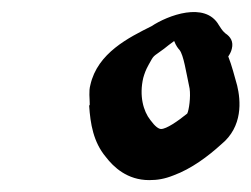

<svg xmlns="http://www.w3.org/2000/svg" viewBox="-20 -690 423 323"><path d="M130 -512C132 -482 137 -451 158 -426C171 -409 194 -387 231 -387C245 -387 257 -389 272 -395C302 -406 330 -427 352 -447C389 -477 385 -521 379 -546C375 -560 370 -580 364 -595C366 -598 369 -603 370 -608C373 -620 368 -628 359 -634C353 -639 351 -644 348 -648C325 -688 262 -664 235 -646C197 -627 144 -601 132 -547C129 -536 131 -525 131 -514ZM230 -581C240 -599 236 -593 256 -608C261 -612 266 -616 273 -621C276 -613 280 -608 282 -606C289 -597 293 -569 299 -541C301 -527 298 -505 295 -499C279 -486 260 -473 251 -473C247 -473 241 -477 233 -488C221 -503 214 -529 221 -559C223 -566 225 -572 230 -581Z"/></svg>

Font: Stray Cat
Style: BlkObl
Weight: 900
Version: Version 1.0